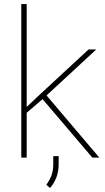

<svg xmlns="http://www.w3.org/2000/svg" viewBox="-20 -770 513 938"><path d="M431.2 0 188 -285.6 187 -284.7 110.4 -219.2V0H84V-750H110.4V-247.6L172.4 -306.2L412.6 -528.3H450.2L207.5 -303.7L465.3 0ZM266.6 -7.3V30.3Q266.6 68.8 254.9 98.1Q243.2 127.4 224.6 148.4L206.5 132.8Q223.6 108.4 231.9 85.7Q240.2 63 240.2 31.2V-7.3Z"/></svg>

Font: Vazirmatn UI Thin
Style: Regular
Weight: 100
Designer: Saber Rastikerdar
Foundry: Saber Rastikerdar
Version: Version 33.003